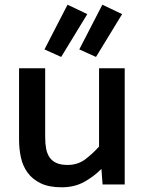

<svg xmlns="http://www.w3.org/2000/svg" viewBox="-20 -784 611 816"><path d="M415 -764 499 -724 388 -542 317 -574ZM267 -764 351 -724 240 -542 169 -574ZM411 -66Q378 -33 337 -10.5Q296 12 242 12Q188 12 153 -5Q118 -22 97.5 -50Q77 -78 69 -114.5Q61 -151 61 -190V-494H172V-201Q172 -174 176 -152.5Q180 -131 190.5 -115.5Q201 -100 219.5 -91.5Q238 -83 267 -83Q310 -83 341 -106Q372 -129 401 -161V-494H510V0H416Z"/></svg>

Font: Codetta
Style: Bold
Weight: 700
Designer: Ulrich Proeller
Foundry: PROSA GmbH
Version: Version 2.00;September 29, 2018;FontCreator 11.5.0.2427 64-b